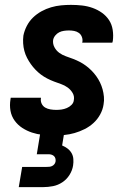

<svg xmlns="http://www.w3.org/2000/svg" viewBox="-20 -548 540 788"><path d="M202 8Q178 8 155 5.5Q132 3 111 -4Q90 -11 71.5 -23Q53 -35 40 -53Q27 -71 23 -93.5Q19 -116 23 -140L24 -147H148V-145Q146 -133 151 -122.5Q156 -112 165.5 -106.5Q175 -101 187 -99Q199 -97 211 -97Q222 -97 232.5 -98.5Q243 -100 254 -104.5Q265 -109 273.5 -117.5Q282 -126 283 -137Q286 -153 278 -166.5Q270 -180 257.5 -189Q245 -198 230.5 -203Q216 -208 201.5 -213.5Q187 -219 173.5 -226Q160 -233 148 -242Q136 -251 125.5 -262Q115 -273 106.5 -285Q98 -297 91 -310.5Q84 -324 80 -339Q76 -354 75 -370Q74 -386 76 -402Q80 -422 90 -441.5Q100 -461 115.5 -476Q131 -491 150 -501.5Q169 -512 189.5 -518Q210 -524 230.5 -526Q251 -528 271 -528Q294 -528 316.5 -525.5Q339 -523 360 -515.5Q381 -508 398.5 -495.5Q416 -483 427.5 -465.5Q439 -448 442.5 -425.5Q446 -403 443 -380L441 -373H317L318 -375Q320 -386 316 -396.5Q312 -407 303.5 -413Q295 -419 284.5 -421Q274 -423 263 -423Q253 -423 242.5 -421.5Q232 -420 223 -415.5Q214 -411 207 -402.5Q200 -394 198 -384Q196 -368 203.5 -354Q211 -340 223.5 -331Q236 -322 250.5 -317Q265 -312 279.5 -306.5Q294 -301 307.5 -294Q321 -287 333 -278Q345 -269 355.5 -258.5Q366 -248 375 -235.5Q384 -223 390.5 -209.5Q397 -196 401 -181.5Q405 -167 406.5 -151Q408 -135 405 -119Q402 -98 391 -78Q380 -58 363.5 -43Q347 -28 327 -18Q307 -8 286 -2Q265 4 244 6Q223 8 202 8ZM57 220 71 137H171Q177 137 182.5 136.5Q188 136 193.5 133.5Q199 131 203 126Q207 121 208 115Q209 109 207.5 103Q206 97 202 93Q198 89 192 87Q186 85 180 85H131L161 -97H259L235 49Q247 54 257 61.5Q267 69 273.5 80Q280 91 281 104.5Q282 118 280 131Q277 151 265.5 169.5Q254 188 236 200Q218 212 197.5 216Q177 220 157 220Z"/></svg>

Font: Iosevka Term Curly XBd Obl
Style: Regular
Weight: 800
Italic angle: -9°
Designer: Belleve Invis
Foundry: Belleve Invis
Version: Version 32.3.0